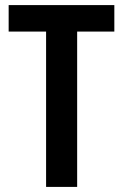

<svg xmlns="http://www.w3.org/2000/svg" viewBox="-20 -734 484 754"><path d="M283 0H161V-610H14V-714H429V-610H283Z"/></svg>

Font: Avrile Sans Condensed SemiBold
Style: Regular
Weight: 600
Width: 3
Designer: Monotype Design Team
Foundry: Monotype Imaging Inc.
Version: Version 2.001;September 10, 2019;FontCreator 11.5.0.2425 64-